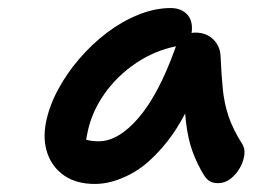

<svg xmlns="http://www.w3.org/2000/svg" viewBox="-20 -729 639 477"><path d="M216 -272Q170 -272 140 -292.5Q110 -313 98 -347.5Q86 -382 94 -424Q102 -465 124 -506Q146 -547 177.5 -583.5Q209 -620 246 -648Q283 -676 324 -692.5Q365 -709 404 -709Q431 -709 446 -692Q460 -676 456 -647Q460 -648 465 -648Q493 -648 510 -631Q527 -614 528 -589Q530 -544 533.5 -508Q537 -472 548 -439.5Q559 -407 582 -371Q589 -360 587 -344Q585 -328 576 -312Q567 -296 553 -285Q539 -274 522 -274Q508 -274 500 -279.5Q492 -285 486 -295Q469 -323 458 -353.5Q447 -384 442 -426Q441 -436 440 -447Q419 -407 396 -378Q351 -321 304.5 -296.5Q258 -272 216 -272ZM417 -614Q364 -603 319 -573Q270 -540 238.5 -494.5Q207 -449 197 -398Q195 -389 194 -382Q207 -378 225 -378Q274 -378 324 -436Q374 -494 415 -608Q416 -611 417 -614Z"/></svg>

Font: Shantell Sans Light Medium
Style: Italic
Weight: 500
Italic angle: -11°
Version: Version 1.011;[c5ecc13dd]